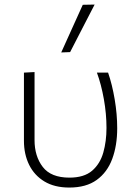

<svg xmlns="http://www.w3.org/2000/svg" viewBox="-20 -813 596 842"><path d="M284 9.5Q219 9.5 174.8 -17.2Q130.5 -44 107.8 -90.2Q85 -136.5 85 -195.5V-494.5L131.5 -497V-198.5Q131.5 -128 167.5 -81Q203.5 -34 284.5 -34Q348.5 -34 383.8 -64.2Q419 -94.5 433 -144Q447 -193.5 447 -252Q447 -313.5 435.5 -378.2Q424 -443 405 -494.5H454Q472 -442.5 483 -377.2Q494 -312 494 -250.5Q494 -175 472.2 -116.2Q450.5 -57.5 404.2 -24Q358 9.5 284 9.5ZM248.5 -583Q272.5 -636 296 -688.2Q319.5 -740.5 343 -792L395 -793Q367.5 -740.5 341 -688.5Q314.5 -636.5 287.5 -584.5Z"/></svg>

Font: Commissioner ExtraLight
Style: Regular
Weight: 200
Designer: Kostas Bartsokas
Foundry: Kostas Bartsokas
Version: Version 1.000; ttfautohint (v1.8.3)